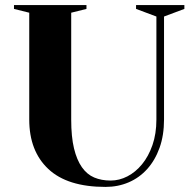

<svg xmlns="http://www.w3.org/2000/svg" viewBox="-20 -720 750 755"><path d="M595 -655 515 -685V-700H705V-685L625 -655V-250Q625 -188 607.5 -139Q590 -90 559 -55.5Q528 -21 486 -3Q444 15 395 15Q245 15 170 -55.5Q95 -126 95 -250V-670L35 -685V-700H320V-685L260 -670V-250Q260 -182 271 -136.5Q282 -91 302 -62.5Q322 -34 350.5 -22Q379 -10 415 -10Q449 -10 481 -26.5Q513 -43 538.5 -74Q564 -105 579.5 -149.5Q595 -194 595 -250Z"/></svg>

Font: Yeseva One
Style: Regular
Weight: 400
Designer: Jovanny Lemonad
Foundry: Jovanny Lemonad
Version: Version 2.001; ttfautohint (v0.91) -l 8 -r 50 -G 200 -x 0 -w